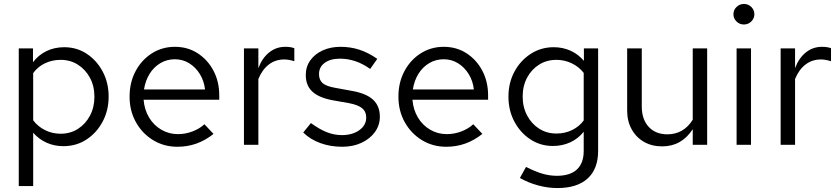

<svg xmlns="http://www.w3.org/2000/svg" viewBox="-20 -733 4249 972"><path d="M75 209V-488H147V-418Q175 -455 215.5 -474.5Q256 -494 305 -494Q369 -494 419.5 -460.5Q470 -427 500 -370.5Q530 -314 530 -244Q530 -174 499.5 -117Q469 -60 417.5 -26.5Q366 7 301 7Q255 7 216 -10.5Q177 -28 148 -61V209ZM287 -56Q336 -56 374.5 -80.5Q413 -105 435.5 -147.5Q458 -190 458 -243Q458 -297 435.5 -339Q413 -381 374.5 -405.5Q336 -430 287 -430Q244 -430 207.5 -412.5Q171 -395 148 -363V-124Q172 -92 208.5 -74Q245 -56 287 -56Z M878.3 10Q809.9 10 755.1 -23.5Q700.2 -57 668.1 -114.4Q636 -171.8 636 -243.9Q636 -316 666.5 -373Q697 -430 749 -463Q801 -496 865.5 -496Q930 -496 980.5 -463.5Q1031 -431 1060.5 -375.5Q1090 -319.9 1090 -250V-228H707Q711 -178 734.5 -138.5Q758 -99 796.5 -76.5Q835 -54 881 -54Q918.6 -54 954.3 -67.5Q990 -81 1015 -104L1061 -55Q1019 -22 974 -6Q929 10 878.3 10ZM709 -280H1018Q1013 -324 991.5 -358.5Q970 -393 937.4 -413Q904.8 -433 865 -433Q825.4 -433 792.2 -413.5Q759 -394 737.5 -359.5Q716 -325 709 -280Z M1215 0V-488H1288V-388Q1307 -439 1342.5 -467.5Q1378 -496 1424 -496Q1437 -496 1448 -494.5Q1459 -493 1470 -489V-423Q1458 -427 1444.5 -429.5Q1431 -432 1419 -432Q1374 -432 1340.5 -406Q1307 -380 1288 -333V0Z M1713 10Q1653 10 1602 -8.5Q1551 -27 1515 -62L1554 -110Q1598 -78 1635 -63.5Q1672 -49 1711 -49Q1764 -49 1799 -74Q1834 -99 1834 -138Q1834 -168 1813.5 -185Q1793 -202 1746 -211L1666 -225Q1595 -238 1561.5 -269Q1528 -300 1528 -353Q1528 -395 1550.5 -427Q1573 -459 1613 -477.5Q1653 -496 1704 -496Q1754 -496 1799 -481.5Q1844 -467 1890 -435L1854 -384Q1816 -411 1778 -423.5Q1740 -436 1701 -436Q1653 -436 1624 -415Q1595 -394 1595 -358Q1595 -328 1613.5 -312Q1632 -296 1679 -288L1761 -273Q1835 -260 1869 -228Q1903 -196 1903 -142Q1903 -99 1878 -64.5Q1853 -30 1810 -10Q1767 10 1713 10Z M2239.3 10Q2170.9 10 2116.1 -23.5Q2061.2 -57 2029.1 -114.4Q1997 -171.8 1997 -243.9Q1997 -316 2027.5 -373Q2058 -430 2110 -463Q2162 -496 2226.5 -496Q2291 -496 2341.5 -463.5Q2392 -431 2421.5 -375.5Q2451 -319.9 2451 -250V-228H2068Q2072 -178 2095.5 -138.5Q2119 -99 2157.5 -76.5Q2196 -54 2242 -54Q2279.6 -54 2315.3 -67.5Q2351 -81 2376 -104L2422 -55Q2380 -22 2335 -6Q2290 10 2239.3 10ZM2070 -280H2379Q2374 -324 2352.5 -358.5Q2331 -393 2298.4 -413Q2265.8 -433 2226 -433Q2186.4 -433 2153.2 -413.5Q2120 -394 2098.5 -359.5Q2077 -325 2070 -280Z M2802 219Q2753 219 2703.5 205.5Q2654 192 2612 168L2643 112Q2688 135 2725 146Q2762 157 2799 157Q2866 157 2900.5 125Q2935 93 2935 32V-66Q2907 -31 2867 -12.5Q2827 6 2779 6Q2716 6 2665 -27.5Q2614 -61 2584 -117.5Q2554 -174 2554 -244Q2554 -314 2584.5 -370.5Q2615 -427 2667 -460.5Q2719 -494 2783 -494Q2829 -494 2868 -476.5Q2907 -459 2936 -425V-488H3008V31Q3008 122 2955 170.5Q2902 219 2802 219ZM2797 -57Q2840 -57 2876 -74.5Q2912 -92 2935 -123V-364Q2911 -395 2874.5 -412.5Q2838 -430 2797 -430Q2748 -430 2709.5 -406Q2671 -382 2648.5 -340Q2626 -298 2626 -244Q2626 -191 2648.5 -148.5Q2671 -106 2709.5 -81.5Q2748 -57 2797 -57Z M3332.3 8Q3279.6 8 3239.8 -15Q3200 -38 3177.5 -79Q3155 -120 3155 -173V-488H3229V-194Q3229 -129.1 3263.8 -91Q3298.6 -53 3359 -53Q3400 -53 3432.5 -72Q3465 -91 3487 -127V-488H3560V0H3487V-79Q3459 -36 3420.5 -14Q3382 8 3332.3 8Z M3709 0V-488H3782V0ZM3745.9 -609Q3724 -609 3708.5 -624.3Q3693 -639.5 3693 -661Q3693 -682.5 3708.6 -697.7Q3724.2 -713 3746.1 -713Q3768 -713 3783.5 -697.7Q3799 -682.5 3799 -661Q3799 -639.5 3783.4 -624.3Q3767.8 -609 3745.9 -609Z M3932 0V-488H4005V-388Q4024 -439 4059.5 -467.5Q4095 -496 4141 -496Q4154 -496 4165 -494.5Q4176 -493 4187 -489V-423Q4175 -427 4161.5 -429.5Q4148 -432 4136 -432Q4091 -432 4057.5 -406Q4024 -380 4005 -333V0Z"/></svg>

Font: Red Hat Text VF
Style: Regular
Weight: 300
Designer: Pentagram, MCKL
Foundry: Pentagram, MCKL
Version: Version 1.023